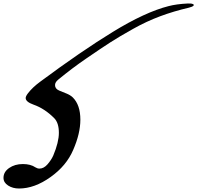

<svg xmlns="http://www.w3.org/2000/svg" viewBox="-28 -1046 1129 1099"><path d="M81 33Q45 33 18.5 16Q-8 -1 -8 -28Q-8 -62 24.5 -84.5Q57 -107 103 -107Q147 -107 175 -88Q186 -81 198 -81Q223 -81 244.5 -106Q266 -131 277 -156Q309 -232 309 -286Q309 -343 282 -370Q227 -425 164 -447Q119 -463 119 -485Q119 -495 132 -512Q158 -546 203 -579Q436 -752 617 -863Q803 -977 937 -1011Q983 -1023 1047 -1026Q1066 -1027 1075.5 -1023Q1085 -1019 1079 -1013Q1073 -1007 1053 -1002Q967 -982 889 -953Q811 -924 732.5 -880Q654 -836 603.5 -803.5Q553 -771 467 -712Q385 -656 305 -590Q287 -575 287 -559Q287 -538 310 -528Q317 -525 330.5 -519.5Q344 -514 353 -510.5Q362 -507 372 -501Q382 -495 389 -488Q432 -445 432 -361Q432 -282 391 -188Q352 -97 262 -33Q170 33 81 33Z"/></svg>

Font: Joscelyn
Style: Regular
Weight: 400
Designer: Peter S. Baker
Version: Version 1.012